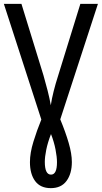

<svg xmlns="http://www.w3.org/2000/svg" viewBox="-20 -734 527 994"><path d="M352 105Q352 62 335.5 5.5Q319 -51 292 -116L487 -714H396L280 -339Q268 -302 258 -262.5Q248 -223 243 -189Q237 -224 226.5 -265Q216 -306 205 -344L91 -714H0L194 -115Q171 -59 153 -0.5Q135 58 135 105Q135 167 162 203.5Q189 240 243 240Q297 240 324.5 202.5Q352 165 352 105ZM212 104Q212 78 219.5 41Q227 4 244 -40Q260 1 267.5 40Q275 79 275 106Q275 170 244 170Q212 170 212 104Z"/></svg>

Font: Noto Sans Display SemiCondensed
Style: Regular
Weight: 400
Width: 4
Designer: Monotype Design team
Foundry: Monotype Imaging Inc.
Version: 1.000